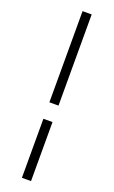

<svg xmlns="http://www.w3.org/2000/svg" viewBox="-177 -824 595 1006"><g transform="rotate(20 120.0 -320.5)"><path d="M95.2 144V-185.1H146V144ZM95.2 -276.9V-785.2H146V-276.9Z"/></g></svg>

Font: Dihjauti S
Style: Bold
Weight: 700
Designer: T. Christopher White
Version: Version 3.0.0